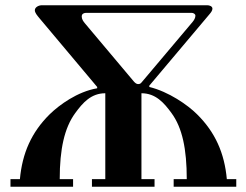

<svg xmlns="http://www.w3.org/2000/svg" viewBox="-20 -713 941 733"><path d="M20 0H259V-29H208C208 -144 226 -225 267 -281C296 -321 328 -357 382 -357V-29H331V0H570V-29H520V-357C574 -357 606 -321 635 -281C676 -225 693 -144 693 -29H643V0H882V-29H846C837 -128 802 -208 732 -277C697 -312 624 -363 550 -381V-386L780 -659C786 -666 791 -673 791 -680C791 -689 780 -693 771 -693H140C127 -693 113 -685 113 -674C113 -664 122 -654 131 -643L351 -381V-376C275 -363 206 -312 170 -277C100 -208 65 -128 56 -29H20ZM292 -650C292 -661 301 -664 310 -664H711C718 -664 726 -660 726 -653C726 -645 721 -636 715 -629L521 -399C517 -394 514 -392 507 -392C501 -392 495 -397 490 -403L305 -623C298 -631 292 -640 292 -650Z"/></svg>

Font: Monomakh Unicode
Style: Regular
Weight: 400
Version: Version 1.2